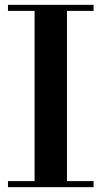

<svg xmlns="http://www.w3.org/2000/svg" viewBox="-20 -774 419 794"><path d="M13 -729V-754H367V-729H257V-25H367V0H13V-25H123V-729Z"/></svg>

Font: Libre Bodoni
Style: Regular
Weight: 400
Designer: Pablo Impallari, Rodrigo Fuenzalida
Foundry: Pablo Impallari, Rodrigo Fuenzalida
Version: Version 1.001